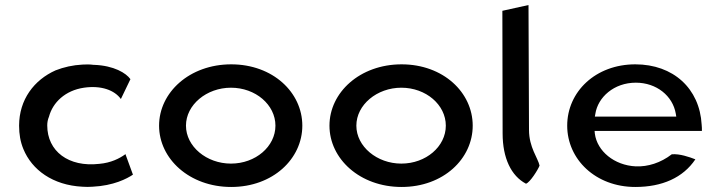

<svg xmlns="http://www.w3.org/2000/svg" viewBox="-20 -741 2865 764"><path d="M168 -242C168 -254 170 -265 175 -277C190 -333 239 -381 314 -392C383 -402 436 -382 461 -347L499 -426C482 -450 434 -480 354 -483H352C337 -485 323 -485 308 -484C270 -482 234 -474 201 -461C116 -423 56 -345 56 -241C56 -207 61 -177 73 -148C107 -65 190 -4 308 2C322 3 334 3 348 2C432 -2 485 -30 509 -46L479 -128L477 -126C456 -111 422 -93 375 -89C253 -75 168 -139 168 -242Z M720 -241C720 -324 802 -392 899 -392C997 -392 1076 -324 1076 -241C1076 -158 997 -90 899 -90C802 -90 720 -158 720 -241ZM613 -241C613 -109 734 3 900 3C1066 3 1183 -109 1183 -241C1183 -373 1066 -485 900 -485C734 -485 613 -373 613 -241Z M1398 -241C1398 -324 1480 -392 1577 -392C1675 -392 1754 -324 1754 -241C1754 -158 1675 -90 1577 -90C1480 -90 1398 -158 1398 -241ZM1291 -241C1291 -109 1412 3 1578 3C1744 3 1861 -109 1861 -241C1861 -373 1744 -485 1578 -485C1412 -485 1291 -373 1291 -241Z M2073 -10C2089 -15 2121 -66 2127 -82C2121 -112 2085 -154 2085 -224L2083 -721L1979 -698L1980 -210C1980 -112 2014 -41 2073 -10Z M2347 -209 2346 -220H2773C2773 -229 2773 -236 2772 -245C2764 -389 2659 -485 2508 -485C2350 -485 2237 -376 2237 -241C2237 -107 2350 3 2508 3C2615 3 2698 -34 2747 -107C2724 -116 2684 -130 2653 -127C2609 -93 2558 -77 2510 -79C2424 -83 2356 -140 2347 -209ZM2669 -289 2671 -277H2347L2349 -288C2359 -354 2423 -412 2510 -412C2593 -412 2657 -359 2669 -289Z"/></svg>

Font: Bluebird
Style: LiExt
Weight: 300
Designer: Jasper
Foundry: Cannot Into Space Fonts
Version: Version 0.98